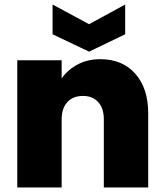

<svg xmlns="http://www.w3.org/2000/svg" viewBox="-20 -827 726 847"><path d="M438 0V-300.8Q438 -349.1 413.3 -376.5Q388.7 -403.8 346.2 -403.8Q302.2 -403.8 277.1 -376.5Q252 -349.1 252 -300.8V0H56.2V-561H252V-481Q278.3 -519 322.3 -542.5Q366.2 -565.9 422.9 -565.9Q520 -565.9 576.9 -501.7Q633.8 -437.5 633.8 -327.1V0ZM373 -720.2 532.2 -807.1V-675.8L373 -599.1L211.9 -675.8V-807.1Z"/></svg>

Font: Poppins ExtraBold
Style: Regular
Weight: 800
Designer: Ninad Kale (Devanagari), Jonny Pinhorn (Latin)
Foundry: Indian Type Foundry
Version: Version 3.200;PS 1.000;hotconv 16.6.54;makeotf.lib2.5.65590